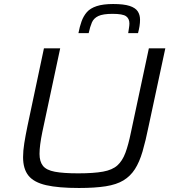

<svg xmlns="http://www.w3.org/2000/svg" viewBox="-20 -929 865 957"><path d="M374 8Q271 8 210 -6Q149 -20 122 -53.5Q95 -87 95 -146Q95 -177 101 -215Q107 -253 117 -301L199 -688H280L191 -271Q184 -237 180.5 -210Q177 -183 177 -162Q177 -124 194 -102.5Q211 -81 253.5 -73Q296 -65 370 -65Q447 -65 493.5 -73.5Q540 -82 565 -104.5Q590 -127 605 -167Q620 -207 633 -271L722 -688H804L721 -301Q706 -227 690.5 -174Q675 -121 652.5 -86Q630 -51 595.5 -30Q561 -9 507 -0.5Q453 8 374 8ZM371 -764Q377 -796 386.5 -822.5Q396 -849 413 -868.5Q430 -888 462 -898.5Q494 -909 544 -909Q597 -909 626 -899.5Q655 -890 666.5 -872.5Q678 -855 678 -831Q678 -815 675.5 -799Q673 -783 668 -764H619Q621 -778 623 -790.5Q625 -803 625 -812Q625 -836 608.5 -848Q592 -860 541 -860Q493 -860 470 -849Q447 -838 438 -817Q429 -796 422 -764Z"/></svg>

Font: Saira Expanded
Style: Italic
Weight: 400
Width: 7
Italic angle: -12°
Designer: Hector Gatti with collaboration of the Omnibus-Type team
Foundry: Omnibus-Type
Version: Version 1.101